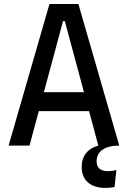

<svg xmlns="http://www.w3.org/2000/svg" viewBox="-20 -713 626 940"><path d="M22 0 222.2 -693.4H363.8L564 0H562.5Q510.7 0 481.9 20Q453.1 40 453.1 77.1Q453.1 125 509.8 125Q526.9 125 549.8 119.6L541 202.6Q518.6 207 497.1 207Q440.9 207 410.4 179.9Q379.9 152.8 379.9 103.5Q379.9 64 401.4 36.9Q422.9 9.8 461.4 0L416 -168.9H169.9L124.5 0ZM288.6 -609.4 194.8 -261.7H391.1L297.4 -609.4Z"/></svg>

Font: Caskaydia Cove
Style: Regular
Weight: 400
Monospace: yes
Designer: Aaron Bell
Foundry: Saja Typeworks
Version: Version 4.300; ttfautohint (v1.8.3)